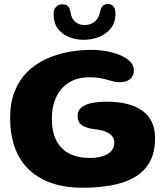

<svg xmlns="http://www.w3.org/2000/svg" viewBox="-20 -868 804 928"><path d="M376.5 39.5Q298 39.5 234 18.5Q170 -2.5 124 -44.5Q78 -86.5 53.5 -150Q29 -213.5 29 -298.5Q29 -372.5 51.2 -427.5Q73.5 -482.5 112.5 -520.8Q151.5 -559 202 -582.5Q252.5 -606 309.5 -616.5Q366.5 -627 423.5 -627Q460.5 -627 496.5 -620.2Q532.5 -613.5 562.2 -600.8Q592 -588 609.5 -569.8Q627 -551.5 627 -529Q627 -500 608.2 -485.2Q589.5 -470.5 560.5 -470.5Q544 -470.5 529.2 -474Q514.5 -477.5 498.2 -482.5Q482 -487.5 460.8 -491Q439.5 -494.5 410 -494.5Q369 -494.5 336 -480.8Q303 -467 279.5 -441Q256 -415 243.2 -378.2Q230.5 -341.5 230.5 -296Q230.5 -232 252 -189.5Q273.5 -147 315 -125.8Q356.5 -104.5 415.5 -104.5Q439.5 -104.5 460.8 -109Q482 -113.5 498.2 -122.5Q514.5 -131.5 523.5 -145.8Q532.5 -160 532.5 -179.5Q532.5 -197 522 -210Q511.5 -223 490.2 -231.8Q469 -240.5 436.5 -243.5Q400 -248 377.5 -262Q355 -276 355 -308Q355 -333.5 373.5 -348.5Q392 -363.5 424 -370Q456 -376.5 496 -376.5Q549 -376.5 592 -366.2Q635 -356 665.8 -334.5Q696.5 -313 713 -279.8Q729.5 -246.5 729.5 -200.5Q729.5 -130 702.8 -83.5Q676 -37 628 -10Q580 17 515.8 28.2Q451.5 39.5 376.5 39.5ZM384.5 -675.5Q346 -675.5 312.8 -689Q279.5 -702.5 259.2 -730Q239 -757.5 239 -800.5Q239 -822 250.8 -834.5Q262.5 -847 281 -847Q302 -847 310 -836.5Q318 -826 321 -808.5Q325.5 -777 344.2 -762Q363 -747 387 -747Q407.5 -747 423.2 -754.2Q439 -761.5 449.8 -776.8Q460.5 -792 465 -815.5Q469 -833 478.2 -840.8Q487.5 -848.5 501 -848.5Q516.5 -848.5 527.2 -838.5Q538 -828.5 538 -800.5Q538 -758.5 515.5 -730.8Q493 -703 458 -689.2Q423 -675.5 384.5 -675.5Z"/></svg>

Font: Gluten Thin SemiBold
Style: Regular
Weight: 600
Version: Version 1.300